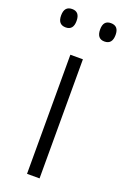

<svg xmlns="http://www.w3.org/2000/svg" viewBox="-154 -761 524 806"><g transform="rotate(20 108.5 -357.5)"><path d="M136 0H80V-532H136ZM-13 -674Q-13 -715 22 -715Q56 -715 56 -674Q56 -633 22 -633Q-13 -633 -13 -674ZM161 -675Q161 -715 195 -715Q230 -715 230 -675Q230 -633 195 -633Q161 -633 161 -675Z"/></g></svg>

Font: Noto Sans Arabic SemCond Light
Style: Regular
Weight: 300
Width: 4
Designer: Monotype Design Team, Nadine Chahine, Nizar Qandah and Khaled Hosny
Foundry: Monotype Imaging Inc.
Version: Version 2.012; ttfautohint (v1.8.4.7-5d5b)